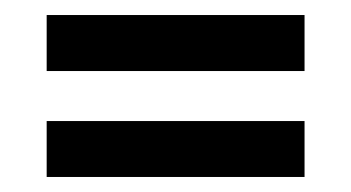

<svg xmlns="http://www.w3.org/2000/svg" viewBox="-20 -326 463 253"><path d="M381.3 -306.2V-232.4H41.5V-306.2ZM381.3 -166.5V-92.8H41.5V-166.5Z"/></svg>

Font: Lateef ExtraBold
Style: Regular
Weight: 800
Designer: SIL International
Foundry: SIL International
Version: Version 4.200